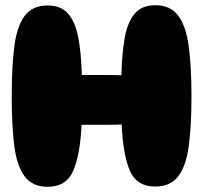

<svg xmlns="http://www.w3.org/2000/svg" viewBox="-20 -718 780 737"><path d="M163 -1Q105 -1 75 -40.5Q45 -80 35 -157Q25 -234 25 -348Q25 -462 35 -540Q45 -618 75 -657.5Q105 -697 163 -697Q214 -697 241.5 -665.5Q269 -634 280.5 -574Q292 -514 294 -430Q311 -430 329 -430Q347 -430 365 -430Q386 -430 406.5 -430Q427 -430 446 -429Q448 -514 459 -574Q470 -634 497.5 -666Q525 -698 576 -698Q634 -698 664 -658Q694 -618 704.5 -540Q715 -462 715 -348Q715 -234 704.5 -157Q694 -80 664 -41Q634 -2 576 -2Q504 -2 478 -64Q452 -126 447 -240Q424 -239 398 -239Q372 -239 345 -239Q332 -239 319 -239Q306 -239 293 -239Q288 -126 261.5 -63.5Q235 -1 163 -1Z"/></svg>

Font: Cherry Bomb One
Style: Regular
Weight: 400
Designer: satsuyako
Foundry: satsuyako
Version: Version 4.100; ttfautohint (v1.8.3)